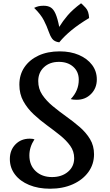

<svg xmlns="http://www.w3.org/2000/svg" viewBox="-20 -1125 670 1170"><path d="M213 -631Q213 -584 237.5 -547.5Q262 -511 300.5 -479Q339 -447 382.5 -416Q426 -385 465 -351.5Q504 -318 528.5 -277.5Q553 -237 553 -185Q553 -124 518.5 -76.5Q484 -29 423.5 -2Q363 25 285 25Q213 25 157.5 2Q102 -21 71 -62Q40 -103 40 -156Q40 -210 74 -245Q108 -280 161 -280Q179 -280 190 -276Q159 -229 159 -178Q159 -118 197.5 -82Q236 -46 297 -46Q356 -46 394 -78Q432 -110 432 -161Q432 -203 408 -236.5Q384 -270 346 -300.5Q308 -331 265.5 -362Q223 -393 185 -428.5Q147 -464 122.5 -508Q98 -552 98 -609Q98 -670 129 -715.5Q160 -761 215 -786.5Q270 -812 344 -812Q410 -812 461 -790Q512 -768 541 -729.5Q570 -691 570 -641Q570 -588 535 -552.5Q500 -517 448 -517Q424 -517 411 -521Q460 -572 460 -639Q460 -688 426.5 -718Q393 -748 339 -748Q283 -748 248 -715.5Q213 -683 213 -631ZM474 -1105Q484 -1097 502.5 -1077Q521 -1057 523 -1015Q461 -978 416.5 -941.5Q372 -905 341 -867Q311 -871 298 -889Q285 -907 275.5 -935.5Q266 -964 247.5 -1000.5Q229 -1037 188 -1077Q202 -1084 215 -1087Q228 -1090 246 -1090Q273 -1090 290 -1079Q307 -1068 319 -1040Q331 -1012 341 -961Q363 -997 392.5 -1031.5Q422 -1066 474 -1105Z"/></svg>

Font: Merienda Medium
Style: Regular
Weight: 500
Designer: Eduardo Rodriguez Tunni
Foundry: Eduardo Rodriguez Tunni
Version: Version 2.001; ttfautohint (v1.8.4.7-5d5b)